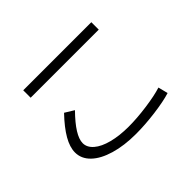

<svg xmlns="http://www.w3.org/2000/svg" viewBox="-138 -947 1215 1215"><g transform="rotate(-45 469.0 -340.0)"><path d="M292 -14.2C346 1.8 408.2 9.8 478.5 9.8C533.2 9.8 591.6 5.7 653.8 -2.4C716 -10.6 765.6 -20.5 802.7 -32.2L786.1 -97.7C749 -85.9 700.8 -76 641.6 -67.9C582.4 -59.7 528 -55.7 478.5 -55.7C423.8 -55.7 375.2 -61.2 332.5 -72.3C289.9 -83.3 256.8 -99 233.4 -119.1C210 -139.3 198.2 -162.1 198.2 -187.5C198.2 -210.3 207.7 -236.8 226.6 -267.1C245.4 -297.4 273.8 -331.7 311.5 -370.1L251 -407.2C208 -362.3 175.8 -321.1 154.3 -283.7C132.8 -246.3 122.1 -211.9 122.1 -180.7C122.1 -142.9 136.9 -109.7 166.5 -81.1C196.1 -52.4 238 -30.1 292 -14.2ZM168.9 -690.4V-624H778.3V-690.4Z"/></g></svg>

Font: Pretendard Variable
Style: Regular
Weight: 400
Designer: Base glyphs from Inter by Rasmus Andersson; Hangeul glyphs from Noto Sans CJK(Source Han Sans) by Jang Soo-young and Kan
Foundry: Kil Hyung-jin
Version: Version 1.309;Glyphs 3.2 (3225)